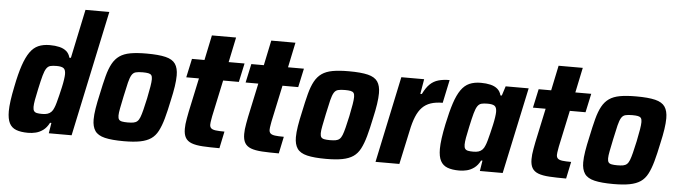

<svg xmlns="http://www.w3.org/2000/svg" viewBox="-47 -933 3989 1131"><g transform="rotate(5 1947.5 -367.5)"><path d="M144 8Q101 8 73.5 -2.5Q46 -13 33 -38.5Q20 -64 20 -109Q20 -136 25 -172.5Q30 -209 40 -257Q55 -333 72 -383Q89 -433 110 -463Q131 -493 159.5 -505.5Q188 -518 227 -518Q259 -518 284 -512Q309 -506 325.5 -492Q342 -478 348 -454H357L418 -743H559L401 0H266L276 -62H268Q253 -33 232.5 -18Q212 -3 189.5 2.5Q167 8 144 8ZM217 -110Q235 -110 248 -114Q261 -118 270.5 -127.5Q280 -137 286 -153Q291 -164 296.5 -184Q302 -204 308 -228.5Q314 -253 319.5 -277.5Q325 -302 328 -323Q331 -344 331 -355Q331 -381 319 -390Q307 -399 278 -399Q255 -399 241 -395.5Q227 -392 217.5 -378Q208 -364 200 -335Q192 -306 181 -255Q172 -214 167.5 -188.5Q163 -163 163 -147Q163 -131 168.5 -123Q174 -115 186 -112.5Q198 -110 217 -110Z M710 8Q639 8 597.5 -2Q556 -12 539 -37Q522 -62 522 -104Q522 -132 528 -169.5Q534 -207 545 -255Q558 -318 570 -363.5Q582 -409 598.5 -439Q615 -469 640 -486.5Q665 -504 703.5 -511Q742 -518 799 -518Q871 -518 912 -508Q953 -498 970 -473Q987 -448 987 -405Q987 -377 981.5 -340Q976 -303 965 -255Q952 -192 939.5 -147Q927 -102 911 -71.5Q895 -41 870 -24Q845 -7 806.5 0.5Q768 8 710 8ZM723 -104Q744 -104 757.5 -106.5Q771 -109 780 -117Q789 -125 795.5 -141.5Q802 -158 809 -186Q816 -214 825 -255Q834 -299 838.5 -326.5Q843 -354 843 -370Q843 -386 837.5 -393.5Q832 -401 819.5 -403.5Q807 -406 786 -406Q760 -406 745 -402Q730 -398 721 -383Q712 -368 704.5 -338Q697 -308 686 -255Q677 -211 671.5 -183.5Q666 -156 666 -140Q666 -124 671.5 -116.5Q677 -109 690 -106.5Q703 -104 723 -104Z M1275 0Q1217 0 1176 -2.5Q1135 -5 1110 -14.5Q1085 -24 1073.5 -43.5Q1062 -63 1062 -96Q1062 -109 1063.5 -124.5Q1065 -140 1068.5 -158Q1072 -176 1076 -198L1119 -399H1044L1068 -510H1142L1173 -658H1316L1285 -510H1379L1355 -399H1262L1216 -184Q1215 -176 1213 -166.5Q1211 -157 1210 -148Q1209 -139 1209 -134Q1209 -120 1217 -112.5Q1225 -105 1244 -102.5Q1263 -100 1296 -100Z M1626 0Q1568 0 1527 -2.5Q1486 -5 1461 -14.5Q1436 -24 1424.5 -43.5Q1413 -63 1413 -96Q1413 -109 1414.5 -124.5Q1416 -140 1419.5 -158Q1423 -176 1427 -198L1470 -399H1395L1419 -510H1493L1524 -658H1667L1636 -510H1730L1706 -399H1613L1567 -184Q1566 -176 1564 -166.5Q1562 -157 1561 -148Q1560 -139 1560 -134Q1560 -120 1568 -112.5Q1576 -105 1595 -102.5Q1614 -100 1647 -100Z M1906 8Q1835 8 1793.5 -2Q1752 -12 1735 -37Q1718 -62 1718 -104Q1718 -132 1724 -169.5Q1730 -207 1741 -255Q1754 -318 1766 -363.5Q1778 -409 1794.5 -439Q1811 -469 1836 -486.5Q1861 -504 1899.5 -511Q1938 -518 1995 -518Q2067 -518 2108 -508Q2149 -498 2166 -473Q2183 -448 2183 -405Q2183 -377 2177.5 -340Q2172 -303 2161 -255Q2148 -192 2135.5 -147Q2123 -102 2107 -71.5Q2091 -41 2066 -24Q2041 -7 2002.5 0.5Q1964 8 1906 8ZM1919 -104Q1940 -104 1953.5 -106.5Q1967 -109 1976 -117Q1985 -125 1991.5 -141.5Q1998 -158 2005 -186Q2012 -214 2021 -255Q2030 -299 2034.5 -326.5Q2039 -354 2039 -370Q2039 -386 2033.5 -393.5Q2028 -401 2015.5 -403.5Q2003 -406 1982 -406Q1956 -406 1941 -402Q1926 -398 1917 -383Q1908 -368 1900.5 -338Q1893 -308 1882 -255Q1873 -211 1867.5 -183.5Q1862 -156 1862 -140Q1862 -124 1867.5 -116.5Q1873 -109 1886 -106.5Q1899 -104 1919 -104Z M2198 0 2306 -510H2441L2426 -422H2435Q2454 -461 2475.5 -481.5Q2497 -502 2525.5 -510Q2554 -518 2591 -518L2562 -381Q2521 -381 2491.5 -371Q2462 -361 2441.5 -340Q2421 -319 2406.5 -284Q2392 -249 2382 -199L2339 0Z M2694 8Q2651 8 2623.5 -2.5Q2596 -13 2582.5 -38.5Q2569 -64 2569 -109Q2569 -136 2574 -172.5Q2579 -209 2589 -257Q2605 -333 2621.5 -383Q2638 -433 2659 -463Q2680 -493 2708.5 -505.5Q2737 -518 2776 -518Q2808 -518 2833 -512Q2858 -506 2874.5 -492Q2891 -478 2897 -454H2905L2923 -510H3059L2950 0H2815L2825 -62H2817Q2802 -33 2781.5 -18Q2761 -3 2738.5 2.5Q2716 8 2694 8ZM2766 -110Q2785 -110 2797.5 -114Q2810 -118 2819.5 -127.5Q2829 -137 2835 -153Q2840 -164 2845.5 -184Q2851 -204 2857 -228.5Q2863 -253 2868.5 -277.5Q2874 -302 2877 -323Q2880 -344 2880 -355Q2880 -381 2868 -390Q2856 -399 2826 -399Q2804 -399 2790 -395.5Q2776 -392 2766.5 -378Q2757 -364 2749 -335Q2741 -306 2730 -255Q2721 -214 2716.5 -188.5Q2712 -163 2712 -147Q2712 -131 2717.5 -123Q2723 -115 2735 -112.5Q2747 -110 2766 -110Z M3325 0Q3267 0 3226 -2.5Q3185 -5 3160 -14.5Q3135 -24 3123.5 -43.5Q3112 -63 3112 -96Q3112 -109 3113.5 -124.5Q3115 -140 3118.5 -158Q3122 -176 3126 -198L3169 -399H3094L3118 -510H3192L3223 -658H3366L3335 -510H3429L3405 -399H3312L3266 -184Q3265 -176 3263 -166.5Q3261 -157 3260 -148Q3259 -139 3259 -134Q3259 -120 3267 -112.5Q3275 -105 3294 -102.5Q3313 -100 3346 -100Z M3605 8Q3534 8 3492.5 -2Q3451 -12 3434 -37Q3417 -62 3417 -104Q3417 -132 3423 -169.5Q3429 -207 3440 -255Q3453 -318 3465 -363.5Q3477 -409 3493.5 -439Q3510 -469 3535 -486.5Q3560 -504 3598.5 -511Q3637 -518 3694 -518Q3766 -518 3807 -508Q3848 -498 3865 -473Q3882 -448 3882 -405Q3882 -377 3876.5 -340Q3871 -303 3860 -255Q3847 -192 3834.5 -147Q3822 -102 3806 -71.5Q3790 -41 3765 -24Q3740 -7 3701.5 0.5Q3663 8 3605 8ZM3618 -104Q3639 -104 3652.5 -106.5Q3666 -109 3675 -117Q3684 -125 3690.5 -141.5Q3697 -158 3704 -186Q3711 -214 3720 -255Q3729 -299 3733.5 -326.5Q3738 -354 3738 -370Q3738 -386 3732.5 -393.5Q3727 -401 3714.5 -403.5Q3702 -406 3681 -406Q3655 -406 3640 -402Q3625 -398 3616 -383Q3607 -368 3599.5 -338Q3592 -308 3581 -255Q3572 -211 3566.5 -183.5Q3561 -156 3561 -140Q3561 -124 3566.5 -116.5Q3572 -109 3585 -106.5Q3598 -104 3618 -104Z"/></g></svg>

Font: Saira SemiCondensed
Style: Bold Italic
Weight: 700
Width: 4
Italic angle: -12°
Designer: Hector Gatti with collaboration of the Omnibus-Type team
Foundry: Omnibus-Type
Version: Version 1.101